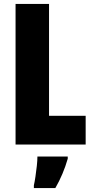

<svg xmlns="http://www.w3.org/2000/svg" viewBox="-20 -734 468 975"><path d="M59 0V-714H229V-146H415V0ZM324 72Q301 152 261 221H152V207Q156 190 160 163Q164 136 167 108.5Q170 81 170 61H324Z"/></svg>

Font: Noto Sans Sinhala ExtraCondensed Black
Style: Regular
Weight: 900
Width: 2
Designer: Jelle Bosma - Monotype Design Team
Foundry: Monotype Imaging Inc.
Version: Version 2.006; ttfautohint (v1.8.4.7-5d5b)